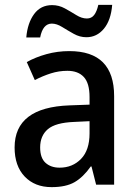

<svg xmlns="http://www.w3.org/2000/svg" viewBox="-20 -759 562 789"><path d="M265 -549Q449 -549 449 -364V0H375L356 -75H353Q322 -31 286.5 -10.5Q251 10 192 10Q123 10 81.5 -33.5Q40 -77 40 -153Q40 -318 266 -326L348 -329V-360Q348 -417 324.5 -442.5Q301 -468 257 -468Q222 -468 189 -457.5Q156 -447 123 -430L90 -504Q126 -524 171 -536.5Q216 -549 265 -549ZM285 -258Q208 -255 176.5 -228Q145 -201 145 -153Q145 -110 167 -90Q189 -70 225 -70Q278 -70 313 -106Q348 -142 348 -211V-261ZM88 -605Q93 -664 120 -701Q147 -738 194 -738Q222 -738 246.5 -724.5Q271 -711 293.5 -697Q316 -683 337 -683Q356 -683 367 -697.5Q378 -712 384 -739H441Q436 -676 407 -641Q378 -606 335 -606Q308 -606 283 -620Q258 -634 235.5 -648Q213 -662 193 -662Q156 -662 145 -605Z"/></svg>

Font: Noto Sans Kannada SemiCondensed Medium
Style: Regular
Weight: 500
Width: 4
Designer: Jelle Bosma - Monotype Design Team
Foundry: Monotype Imaging Inc.
Version: Version 2.005; ttfautohint (v1.8.4.7-5d5b)